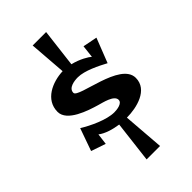

<svg xmlns="http://www.w3.org/2000/svg" viewBox="-257 -800 1020 1020"><g transform="rotate(-45 253.5 -290.0)"><path d="M306 138 288 -93C362 -93 471 -119 471 -209C471 -328 180 -347 180 -387C180 -423 229 -429 255 -429C306 -429 377 -393 420 -370L474 -508L393 -524L385 -453C373 -464 331 -490 280 -502L306 -718H205L221 -509C142 -506 49 -466 49 -375C49 -303 169 -265 227 -248C253 -240 324 -226 324 -191C324 -165 281 -160 261 -160C203 -160 120 -200 73 -229L28 -102L110 -74L118 -137C146 -115 191 -102 233 -96L205 138Z"/></g></svg>

Font: Peralta
Style: Regular
Weight: 400
Designer: Astigmatic (AOETI)
Foundry: Astigmatic (AOETI)
Version: Version 1.000